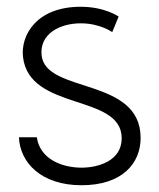

<svg xmlns="http://www.w3.org/2000/svg" viewBox="-20 -533 471 568"><path d="M36 -127C39 -52 102 15 221 15C342 15 396 -50 396 -125C396 -306 114 -255 103 -370C97 -433 157 -464 219 -464C276 -464 312 -438 312 -438L331 -484C331 -484 290 -513 219 -513C87 -513 41 -428 48 -365C66 -203 340 -257 340 -124C340 -56 269 -37 221 -37C164 -37 98 -62 89 -127Z"/></svg>

Font: Advent Pro
Style: Regular
Weight: 400
Designer: Andreas Kalpakidis
Foundry: Andreas Kalpakidis
Version: Version 2.002 2008